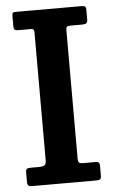

<svg xmlns="http://www.w3.org/2000/svg" viewBox="-54 -787 485 823"><g transform="rotate(-5 189.0 -375.0)"><path d="M255 -650.5V-101Q255 -87.5 259.5 -83.2Q264 -79 276.5 -79H333Q348 -79 348 -62.5V-18.5Q348 -7.5 343.5 -3.8Q339 0 326.5 0H51.5Q39 0 34.5 -4Q30 -8 30 -19.5V-62Q30 -72.5 34.8 -75.8Q39.5 -79 54.5 -79H87Q100.5 -79 109.2 -83Q118 -87 118 -103.5V-651Q118 -662.5 115.8 -666.8Q113.5 -671 101 -671H50Q38.5 -671 34.2 -674.5Q30 -678 30 -688.5V-732.5Q30 -744.5 33.2 -747.2Q36.5 -750 48 -750H327.5Q340.5 -750 344.2 -746.5Q348 -743 348 -729.5V-694Q348 -679 342.5 -675Q337 -671 325.5 -671H276Q262.5 -671 258.8 -667.5Q255 -664 255 -650.5Z"/></g></svg>

Font: Besley* Narrow Semi
Style: Regular
Weight: 600
Width: 4
Designer: Owen Earl
Foundry: indestructible type*
Version: Version 3.000; ttfautohint (v1.8.3)